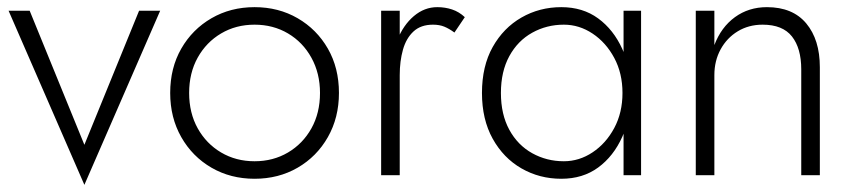

<svg xmlns="http://www.w3.org/2000/svg" viewBox="-20 -490 2392 537"><path d="M4 -460 216 27 428 -460H369L216 -85L63 -460Z M456 -230Q456 -161 487 -106.5Q518 -52 571.5 -21Q625 10 692 10Q759 10 812.5 -21Q866 -52 897 -106.5Q928 -161 928 -230Q928 -300 897 -354Q866 -408 812.5 -439Q759 -470 692 -470Q625 -470 571.5 -439Q518 -408 487 -354Q456 -300 456 -230ZM509 -230Q509 -286 533 -329Q557 -372 598.5 -396.5Q640 -421 692 -421Q744 -421 785.5 -396.5Q827 -372 851 -328.5Q875 -285 875 -230Q875 -174 851 -131Q827 -88 785.5 -63.5Q744 -39 692 -39Q640 -39 598.5 -63.5Q557 -88 533 -131Q509 -174 509 -230Z M1098 -460H1046V0H1098ZM1251 -399 1280 -442Q1264 -457 1244.5 -463.5Q1225 -470 1203 -470Q1167 -470 1137.5 -445Q1108 -420 1091 -377.5Q1074 -335 1074 -280H1098Q1098 -319 1107 -351Q1116 -383 1136.5 -402Q1157 -421 1191 -421Q1209 -421 1222.5 -415.5Q1236 -410 1251 -399Z M1724 -460V0H1773V-460ZM1328 -230Q1328 -156 1358 -102Q1388 -48 1438.5 -19Q1489 10 1550 10Q1610 10 1653 -21.5Q1696 -53 1720.5 -107.5Q1745 -162 1745 -230Q1745 -299 1720.5 -353Q1696 -407 1653 -438.5Q1610 -470 1550 -470Q1489 -470 1438.5 -441Q1388 -412 1358 -358.5Q1328 -305 1328 -230ZM1381 -230Q1381 -290 1404.5 -333Q1428 -376 1468.5 -398.5Q1509 -421 1557 -421Q1600 -421 1637.5 -396Q1675 -371 1698 -328Q1721 -285 1721 -230Q1721 -175 1698 -132Q1675 -89 1637.5 -64Q1600 -39 1557 -39Q1509 -39 1468.5 -61.5Q1428 -84 1404.5 -127Q1381 -170 1381 -230Z M2221 -296V0H2273V-302Q2273 -379 2235 -424.5Q2197 -470 2125 -470Q2074 -470 2035.5 -442Q1997 -414 1978 -364V-460H1926V0H1978V-280Q1978 -320 1995.5 -352Q2013 -384 2043.5 -402.5Q2074 -421 2113 -421Q2169 -421 2195 -388Q2221 -355 2221 -296Z"/></svg>

Font: Jost Light
Style: Regular
Weight: 300
Version: Version 3.710